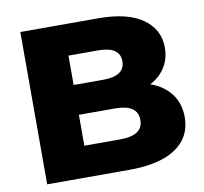

<svg xmlns="http://www.w3.org/2000/svg" viewBox="-78 -785 925 869"><g transform="rotate(-10 384.5 -350.0)"><path d="M736 -192Q736 -100 662 -50Q588 0 448 0H70V-700H428Q562 -700 632 -650.5Q702 -601 702 -517Q702 -467 677.5 -427.5Q653 -388 608 -365Q668 -344 702 -299.5Q736 -255 736 -192ZM266 -557V-422H402Q502 -422 502 -490Q502 -557 402 -557ZM536 -214Q536 -285 432 -285H266V-143H432Q536 -143 536 -214Z"/></g></svg>

Font: Idrija
Style: Regular
Weight: 800
Designer: Julieta Ulanovsky
Foundry: Julieta Ulanovsky
Version: Version 7.200